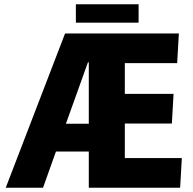

<svg xmlns="http://www.w3.org/2000/svg" viewBox="-20 -886 912 906"><path d="M287 -728H824L816 -588H569V-443H799L791 -303H569V-140H838L830 0H399V-171H244L183 0H7ZM395 -592 291 -302H399V-592ZM338 -779V-866H634V-779Z"/></svg>

Font: Murecho
Style: Bold
Weight: 700
Designer: Neil Summerour
Foundry: Positype
Version: Version 1.010; ttfautohint (v1.8.3)